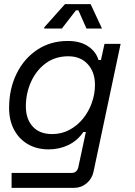

<svg xmlns="http://www.w3.org/2000/svg" viewBox="-20 -708 652 928"><path d="M36 200V128H325Q353 128 359 98L395 -70H383Q354 -28 310.5 -7Q267 14 215 14Q158 14 115 -11Q72 -36 48 -81Q24 -126 24 -186Q24 -278 60 -351.5Q96 -425 160 -467.5Q224 -510 308 -510Q367 -510 405.5 -484.5Q444 -459 456 -418H468L485 -496H563L432 122Q425 156 398.5 178Q372 200 338 200ZM232 -60Q278 -60 316 -80.5Q354 -101 381.5 -135Q409 -169 424 -211.5Q439 -254 439 -298Q439 -360 404 -398Q369 -436 310 -436Q247 -436 201 -402Q155 -368 130 -312.5Q105 -257 105 -194Q105 -133 138 -96.5Q171 -60 232 -60ZM194 -570V-576L294 -688H418L473 -570H398L359 -658H347L279 -570Z"/></svg>

Font: Space Mono
Style: Italic
Weight: 400
Italic angle: -12°
Monospace: yes
Designer: Colophon Foundry + Benjamin Critton
Foundry: Colophon Foundry & Benjamin Critton
Version: Version 1.003; ttfautohint (v1.8.4.7-5d5b)